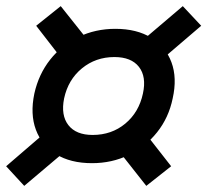

<svg xmlns="http://www.w3.org/2000/svg" viewBox="-38 -621 676 626"><path d="M262 -89Q192 -89 145 -118Q98 -147 79 -198Q60 -249 74 -316Q88 -379 125.5 -426.5Q163 -474 218 -500.5Q273 -527 338 -527Q408 -527 455 -498Q502 -469 521 -418Q540 -367 525 -300Q512 -237 474 -189.5Q436 -142 381.5 -115.5Q327 -89 262 -89ZM41 -15 -18 -79 147 -221 209 -157ZM439 -15 327 -157 409 -221 520 -79ZM264 -181Q326 -181 370.5 -218Q415 -255 428 -316Q440 -371 415 -403Q390 -435 335 -435Q274 -435 229 -398Q184 -361 171 -300Q160 -245 185 -213Q210 -181 264 -181ZM190 -395 80 -537 160 -601 273 -459ZM452 -395 391 -459 558 -601 618 -537Z"/></svg>

Font: Victor Mono Thin
Style: Italic
Weight: 100
Italic angle: -12°
Monospace: yes
Designer: Rune Bjørnerås
Version: Version 1.561;gftools[0.9.30]